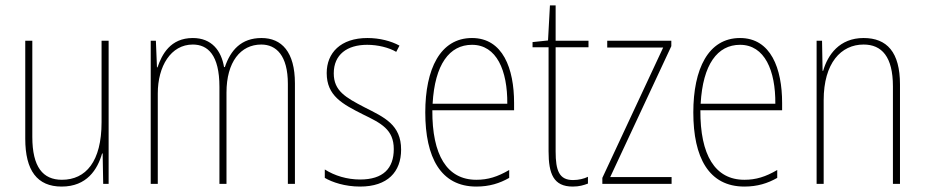

<svg xmlns="http://www.w3.org/2000/svg" viewBox="-20 -677 3408 707"><path d="M380 -527H354V-227C354 -82 296 -15 208 -15C138 -15 99 -62 99 -173V-527H73V-166C73 -49 117 10 207 10C300 10 339 -53 356 -112H358L360 0H380Z M943 -537C868 -537 829 -492 808 -430H805C795 -490 760 -537 690 -537C607 -537 576 -476 560 -429H558L554 -527H535V0H561V-333C561 -433 609 -513 690 -513C745 -513 788 -475 788 -357V0H814V-336C814 -449 866 -513 942 -513C997 -513 1040 -473 1040 -368V0H1066V-370C1066 -486 1017 -537 943 -537Z M1457 -126C1457 -218 1395 -245 1322 -282C1253 -318 1209 -342 1209 -407C1209 -476 1258 -512 1332 -512C1371 -512 1412 -502 1439 -486L1451 -509C1420 -526 1378 -537 1333 -537C1234 -537 1183 -482 1183 -408C1183 -324 1241 -294 1316 -256C1384 -223 1430 -200 1430 -128C1430 -57 1391 -16 1306 -16C1258 -16 1212 -30 1176 -53V-22C1203 -6 1250 10 1306 10C1407 10 1457 -44 1457 -126Z M1718 -537C1601 -537 1546 -423 1546 -263C1546 -97 1603 10 1734 10C1782 10 1820 -2 1855 -22V-51C1812 -26 1777 -15 1734 -15C1626 -15 1571 -106 1572 -271H1873V-298C1873 -424 1832 -537 1718 -537ZM1718 -512C1809 -512 1849 -417 1848 -295H1573C1581 -440 1635 -512 1718 -512Z M2090 -14C2039 -14 2026 -49 2026 -119V-503H2147V-527H2026V-657H2005L1998 -528L1941 -522V-503H2000V-120C2000 -37 2018 10 2089 10C2113 10 2129 5 2145 -1V-26C2131 -19 2111 -14 2090 -14Z M2453 0V-25H2227L2452 -507V-527H2216V-502H2422L2198 -22V0Z M2705 -537C2588 -537 2533 -423 2533 -263C2533 -97 2590 10 2721 10C2769 10 2807 -2 2842 -22V-51C2799 -26 2764 -15 2721 -15C2613 -15 2558 -106 2559 -271H2860V-298C2860 -424 2819 -537 2705 -537ZM2705 -512C2796 -512 2836 -417 2835 -295H2560C2568 -440 2622 -512 2705 -512Z M3160 -537C3071 -537 3028 -475 3011 -416H3009L3007 -527H2987V0H3013V-308C3013 -445 3077 -513 3160 -513C3227 -513 3268 -468 3268 -359V0H3294V-366C3294 -485 3246 -537 3160 -537Z"/></svg>

Font: Noto Sans Malayalam Condensed Thin
Style: Regular
Weight: 100
Width: 3
Designer: Jelle Bosma - Monotype Design Team
Foundry: Monotype Imaging Inc.
Version: Version 2.104